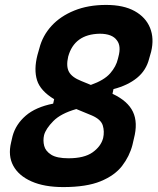

<svg xmlns="http://www.w3.org/2000/svg" viewBox="-20 -740 640 780"><path d="M411 -720Q482 -720 527 -695Q572 -670 589.5 -627Q607 -584 594 -530L586 -502Q574 -454 536.5 -423.5Q499 -393 441 -378L437 -359Q499 -330 520 -286Q541 -242 524 -177L518 -151Q506 -105 476 -66Q446 -27 388.5 -3.5Q331 20 237 20Q160 20 108 -3Q56 -26 34 -66.5Q12 -107 25 -161L31 -187Q44 -235 84.5 -270Q125 -305 196 -319L200 -337Q144 -371 130.5 -414Q117 -457 132 -516L140 -544Q153 -595 189 -634.5Q225 -674 281.5 -697Q338 -720 411 -720ZM310 -411 349 -395Q403 -414 427.5 -442Q452 -470 459 -501L461 -509Q473 -553 455 -576Q436 -603 385 -603Q282 -601 257 -510Q248 -471 260 -448.5Q272 -426 310 -411ZM159 -191Q154 -169 159.5 -147.5Q165 -126 188 -111.5Q211 -97 258 -97Q322 -97 356 -121Q390 -145 399 -179Q405 -206 397.5 -230.5Q390 -255 353 -271L290 -297Q227 -279 196.5 -248Q166 -217 159 -191Z"/></svg>

Font: Recursive Mn Lnr St
Style: Bold Italic
Weight: 700
Italic angle: -15°
Monospace: yes
Version: Version 1.079;hotconv 1.0.112;makeotfexe 2.5.65598; ttfautoh